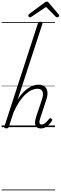

<svg xmlns="http://www.w3.org/2000/svg" viewBox="-20 -1554 743 2347"><path d="M479 16Q453 16 436.5 6Q420 -4 413 -23Q406 -42 409 -68.5Q412 -95 422 -127L494 -341Q514 -402 500 -435.5Q486 -469 435 -469Q404 -469 368.5 -453.5Q333 -438 294.5 -403.5Q256 -369 218 -313.5Q180 -258 145 -179L88 -4Q84 6 78 10.5Q72 15 57 15Q45 15 37 10Q29 5 33 -6L443 -1267Q448 -1279 454.5 -1283.5Q461 -1288 475 -1288Q491 -1288 497 -1282Q503 -1276 499 -1264L196 -337Q228 -388 261.5 -422.5Q295 -457 328 -478.5Q361 -500 392 -509.5Q423 -519 449 -519Q495 -519 523.5 -498Q552 -477 559 -435Q566 -393 544 -329L472 -110Q463 -84 462 -66.5Q461 -49 467.5 -40.5Q474 -32 488 -32Q505 -32 521.5 -42.5Q538 -53 553 -68.5Q568 -84 579 -99Q584 -106 590.5 -108.5Q597 -111 606 -105Q617 -98 618 -91Q619 -84 614 -76Q603 -57 583 -35.5Q563 -14 537 1Q511 16 479 16ZM347 -1342Q338 -1342 332 -1349Q326 -1356 326 -1363Q326 -1369 328 -1372.5Q330 -1376 334 -1381L523 -1521Q532 -1528 538.5 -1531Q545 -1534 553 -1534Q560 -1534 566 -1530.5Q572 -1527 577 -1519L697 -1378Q700 -1374 701.5 -1370Q703 -1366 703 -1362Q703 -1353 694.5 -1347.5Q686 -1342 679 -1342Q673 -1342 668.5 -1344.5Q664 -1347 659 -1352L543 -1469L369 -1352Q362 -1347 357 -1344.5Q352 -1342 347 -1342ZM0 763H652V773H0ZM0 -20H652V0H0ZM0 -505H652V-500H0ZM0 -1283H652V-1273H0Z"/></svg>

Font: Playwrite NL Guides
Style: Regular
Weight: 400
Designer: Veronika Burian, José Scaglione
Foundry: TypeTogether
Version: Version 1.003